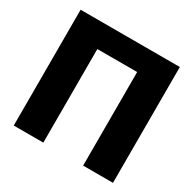

<svg xmlns="http://www.w3.org/2000/svg" viewBox="-177 -961 1176 1175"><g transform="rotate(30 411.5 -374.0)"><path d="M65.4 35.2V-783.2H766.6V35.2H555.7V-626H274.4V35.2Z"/></g></svg>

Font: GenEi M Gothic v2 Black
Style: Regular
Weight: 900
Version: Version 2.0